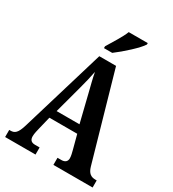

<svg xmlns="http://www.w3.org/2000/svg" viewBox="-219 -1051 1057 1171"><g transform="rotate(30 310.0 -465.5)"><path d="M255 -784V-771H313C367 -811 450 -886 471 -921V-931H337C320 -886 281 -829 255 -784ZM4 0H218V-50H186C157 -50 147 -65 147 -89C147 -107 154 -135 158 -151L179 -237H375L401 -139C405 -124 411 -101 411 -85C411 -61 395 -50 372 -50H344V0H620V-50H611C579 -50 559 -64 547 -105L373 -714H255L78 -124C60 -63 42 -50 13 -50H4ZM197 -294 250 -491C262 -534 272 -578 280 -618C287 -578 299 -534 311 -485L358 -294Z"/></g></svg>

Font: Noto Serif Georgian ExtraCondensed Bold
Style: Regular
Weight: 700
Width: 2
Designer: Monotype Design Team, Akaki Razmadze
Foundry: Google LLC
Version: Version 2.003